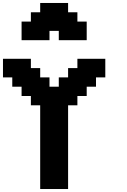

<svg xmlns="http://www.w3.org/2000/svg" viewBox="-20 -1270 852 1290"><path d="M250 0H437.5V-562.5H500V-625H562.5V-687.5H625V-750H687.5V-875H500V-812.5H437.5V-750H375V-687.5H312.5V-750H250V-812.5H187.5V-875H0V-750H62.5V-687.5H125V-625H187.5V-562.5H250ZM375 -1000H562.5V-1125H500V-1187.5H437.5V-1250H250V-1187.5H187.5V-1125H125V-1000H312.5V-1062.5H375Z"/></svg>

Font: Faithful 32x
Style: Semibold
Weight: 400
Foundry: Faithful Resource Pack
Version: Version 1.0; January 27, 2023